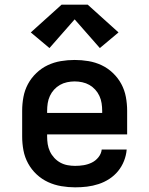

<svg xmlns="http://www.w3.org/2000/svg" viewBox="-20 -795 640 823"><path d="M302 8Q273 8 243 3Q213 -2 186 -14.5Q159 -27 137 -47.5Q115 -68 100.5 -94.5Q86 -121 80.5 -150.5Q75 -180 75 -210V-320Q75 -350 80.5 -379.5Q86 -409 100 -435Q114 -461 136 -482Q158 -503 184.5 -515.5Q211 -528 240.5 -533Q270 -538 300 -538Q330 -538 359.5 -533Q389 -528 415.5 -515.5Q442 -503 464 -482Q486 -461 500 -435Q514 -409 519.5 -379.5Q525 -350 525 -320V-219H182V-210Q182 -193 184.5 -177Q187 -161 194 -146Q201 -131 212.5 -118.5Q224 -106 238.5 -98Q253 -90 269.5 -87Q286 -84 302 -84Q321 -84 339 -87Q357 -90 373.5 -98Q390 -106 402 -121Q414 -136 416 -154H523Q521 -129 511.5 -105Q502 -81 486 -61.5Q470 -42 448.5 -28Q427 -14 402.5 -6Q378 2 353 5Q328 8 302 8ZM418 -311V-320Q418 -336 415.5 -352.5Q413 -369 406 -384Q399 -399 388 -411Q377 -423 363 -431Q349 -439 332.5 -442.5Q316 -446 300 -446Q284 -446 267.5 -442.5Q251 -439 237 -431Q223 -423 212 -411Q201 -399 194 -384Q187 -369 184.5 -352.5Q182 -336 182 -320V-311ZM192 -589 112 -656 244 -775H356L488 -656L408 -589L300 -712Z"/></svg>

Font: Iosevka Curly SmBdEx
Style: Regular
Weight: 600
Width: 7
Monospace: yes
Designer: Belleve Invis
Foundry: Belleve Invis
Version: Version 11.1.0; ttfautohint (v1.8.3)